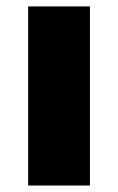

<svg xmlns="http://www.w3.org/2000/svg" viewBox="-20 -573 365 593"><path d="M257.8 0H66.9V-553.2H257.8Z"/></svg>

Font: OpenSansExtrabold
Style: Regular
Weight: 800
Foundry: Ascender Corporation
Version: Version 1.10